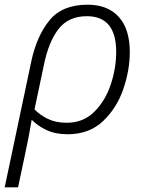

<svg xmlns="http://www.w3.org/2000/svg" viewBox="-40 -562 625 818"><path d="M-20 236H37L70 80Q77 47 83 15.5Q89 -16 95 -52Q120 -26 158 -8Q196 10 248 10Q340 10 399 -46Q458 -102 485.5 -183Q513 -264 513 -340Q513 -438 466 -490Q419 -542 333 -542Q225 -542 170.5 -475Q116 -408 93 -299ZM244 -39Q198 -39 164 -55.5Q130 -72 107 -96L147 -285Q167 -384 209.5 -438.5Q252 -493 330 -493Q455 -493 455 -341Q455 -272 432 -202.5Q409 -133 362 -86Q315 -39 244 -39Z"/></svg>

Font: Noto Sans UI Light
Style: Italic
Weight: 300
Italic angle: -12°
Designer: Monotype Design Team
Foundry: Monotype Imaging Inc.
Version: Version 1.901